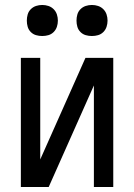

<svg xmlns="http://www.w3.org/2000/svg" viewBox="-20 -753 540 773"><path d="M64 0V-520H142V-111L324 -520H436V0H358V-409L176 0ZM350 -608Q337 -608 325 -611.5Q313 -615 304 -624Q295 -633 291.5 -645Q288 -657 288 -670Q288 -683 291.5 -695Q295 -707 304 -716Q313 -725 325 -729Q337 -733 350 -733Q363 -733 375 -729Q387 -725 396 -716Q405 -707 409 -695Q413 -683 413 -670Q413 -657 409 -645Q405 -633 396 -624Q387 -615 375 -611.5Q363 -608 350 -608ZM150 -608Q137 -608 125 -611.5Q113 -615 104 -624Q95 -633 91.5 -645Q88 -657 88 -670Q88 -683 91.5 -695Q95 -707 104 -716Q113 -725 125 -729Q137 -733 150 -733Q163 -733 175 -729Q187 -725 196 -716Q205 -707 209 -695Q213 -683 213 -670Q213 -657 209 -645Q205 -633 196 -624Q187 -615 175 -611.5Q163 -608 150 -608Z"/></svg>

Font: Iosevka NFM
Style: Regular
Weight: 400
Monospace: yes
Designer: Belleve Invis
Foundry: Belleve Invis
Version: Version 29.0.4; ttfautohint (v1.8.4);Nerd Fonts 3.3.0